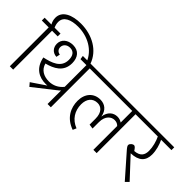

<svg xmlns="http://www.w3.org/2000/svg" viewBox="-66 -1579 2231 2231"><g transform="rotate(45 1049.0 -463.5)"><path d="M332 -936C187 -936 72 -884 72 -773C72 -741 81 -711 96 -685H-16V-639H97V0H152V-639H245V-685H148C138 -707 130 -732 130 -762C130 -849 217 -887 334 -887C493 -887 638 -806 692 -668L739 -682C684 -843 519 -936 332 -936Z M897 -685H612L619 -639H717V-282C672 -225 609 -196 542 -196C458 -196 388 -233 367 -315C474 -343 585 -395 585 -538C585 -632 537 -695 443 -695C356 -695 298 -643 298 -572C298 -512 336 -464 402 -460L412 -507C376 -511 354 -537 354 -572C354 -613 387 -648 441 -648C503 -648 530 -603 530 -538C530 -408 410 -372 300 -348C329 -197 432 -149 536 -149C545 -149 555 -149 564 -150L391 -33L427 9L683 -192H682C695 -201 707 -210 717 -222V0H771V-639H897Z M1652 -685H864V-639H1470V-448C1450 -462 1426 -471 1396 -471C1332 -471 1275 -429 1262 -339C1248 -429 1188 -471 1116 -471C1008 -471 937 -392 937 -273C937 -161 989 -46 1136 6L1155 -38C1049 -79 995 -168 995 -273C995 -364 1043 -420 1121 -420C1179 -420 1232 -378 1232 -273V-176L1288 -168V-273C1288 -378 1349 -420 1400 -420C1433 -420 1453 -409 1470 -391V0H1524V-639H1652Z M2114 -685H1620V-639H1890C1916 -585 1936 -514 1936 -449C1936 -382 1908 -333 1816 -326C1795 -357 1782 -373 1765 -373C1748 -373 1716 -350 1716 -325C1716 -315 1722 -302 1744 -276L1992 6L2032 -34L1805 -278C1934 -282 1992 -341 1992 -444C1992 -512 1972 -582 1944 -639H2114Z"/></g></svg>

Font: FiraGO Light
Style: Regular
Weight: 300
Designer: bBox Type
Foundry: bBox Type GmbH
Version: Version 1.001;PS 001.001;hotconv 1.0.88;makeotf.lib2.5.64775